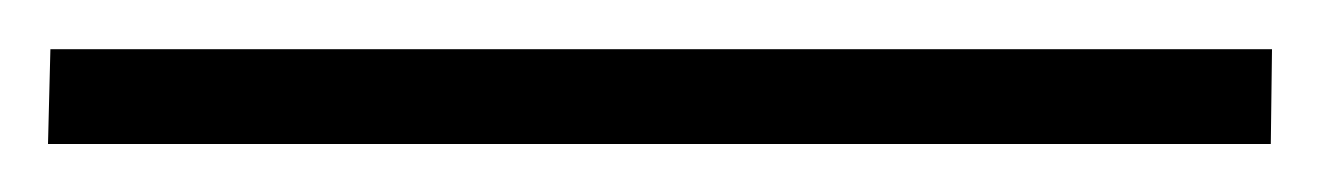

<svg xmlns="http://www.w3.org/2000/svg" viewBox="-25 24 550 80"><path d="M505 44.5 504.5 84H-5L-4 44.5Z"/></svg>

Font: Merriweather 48pt
Style: Regular
Weight: 400
Version: Version 2.100